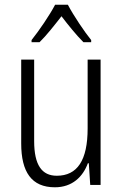

<svg xmlns="http://www.w3.org/2000/svg" viewBox="-20 -878 521 815"><path d="M268 -858H214C191 -814 146 -748 114 -708V-699H148C177 -727 212 -772 241 -809C270 -771 304 -729 334 -699H367V-708C340 -741 292 -812 268 -858ZM407 -625H352V-333C352 -197 308 -132 221 -132C158 -132 125 -177 125 -279V-625H70V-269C70 -148 114 -83 213 -83C287 -83 332 -128 353 -185H357L363 -93H407Z"/></svg>

Font: Noto Sans Telugu UI Condensed Light
Style: Regular
Weight: 300
Width: 3
Designer: Jelle Bosma - Monotype Design Team
Foundry: Monotype Imaging Inc.
Version: Version 2.005